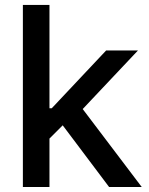

<svg xmlns="http://www.w3.org/2000/svg" viewBox="-20 -747 596 767"><path d="M546.2 0H415.8L230.5 -246.4L177.6 -193.5V0H71.4V-727.3H177.6V-314.6H186.8L404.1 -545.5H531.2L310.4 -311.4Z"/></svg>

Font: Linik Sans Medium
Style: Regular
Weight: 500
Designer: Rasmus Andersson (font), Cristiano Sobral (main changes)
Foundry: rsms
Version: Version 3.018;June 1, 2022;FontCreator 14.0.0.2814 64-bit; t